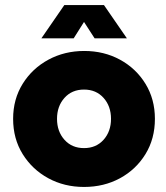

<svg xmlns="http://www.w3.org/2000/svg" viewBox="-20 -729 658 761"><path d="M313 12Q235 12 171.5 -22.5Q108 -57 70 -118Q32 -179 32 -258Q32 -336 70 -397Q108 -458 172 -492.5Q236 -527 314 -527Q392 -527 455.5 -492.5Q519 -458 556.5 -397Q594 -336 594 -258Q594 -179 556.5 -118Q519 -57 455.5 -22.5Q392 12 313 12ZM313 -142Q361 -142 390.5 -175Q420 -208 420 -258Q420 -308 390.5 -341Q361 -374 313 -374Q265 -374 235.5 -341Q206 -308 206 -258Q206 -208 235.5 -175Q265 -142 313 -142ZM144 -577 235 -709H392L483 -577H355L313 -642L272 -577Z"/></svg>

Font: MuseoModerno ExtraBold
Style: Regular
Weight: 800
Designer: Pablo Cosgaya, Héctor Gatti, Marcela Romero, and the Authors of The MuseoModerno Project.
Foundry: Omnibus-Type Team
Version: Version 1.001